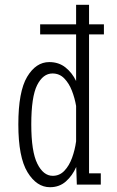

<svg xmlns="http://www.w3.org/2000/svg" viewBox="-20 -770 490 801"><path d="M188.5 11Q133 11 94.8 -51.5Q56.5 -114 56.5 -251Q56.5 -388 93.2 -449.5Q130 -511 185.5 -511Q225 -511 253 -488.8Q281 -466.5 297.5 -432V-626.5H147.5V-668.5H297.5V-750H351.5V-668.5H413.5V-626.5H351.5V-47H400.5V0H300.5L298 -73.5Q282 -37 254.8 -13Q227.5 11 188.5 11ZM110.5 -251Q110.5 -137.5 135.8 -87Q161 -36.5 200 -36.5Q228.5 -36.5 248.5 -57.5Q268.5 -78.5 280.5 -111.2Q292.5 -144 297.5 -180.5V-328Q292 -360.5 280 -391.5Q268 -422.5 248 -443Q228 -463.5 199 -463.5Q159.5 -463.5 135 -415Q110.5 -366.5 110.5 -251Z"/></svg>

Font: Trispace Condensed ExtraLight
Style: Regular
Weight: 200
Width: 3
Designer: Tyler Finck
Foundry: Etcetera Type Company
Version: Version 1.210; ttfautohint (v1.8.3)